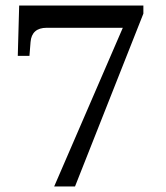

<svg xmlns="http://www.w3.org/2000/svg" viewBox="-20 -671 599 691"><path d="M175 0 422 -571H148Q121 -571 106.5 -558Q92 -545 90 -520L86 -470H44L49 -651H496V-622L250 0Z"/></svg>

Font: Noto Serif Telugu
Style: Regular
Weight: 400
Designer: Jelle Bosma - Monotype Design Team
Foundry: Monotype Imaging Inc.
Version: Version 2.003